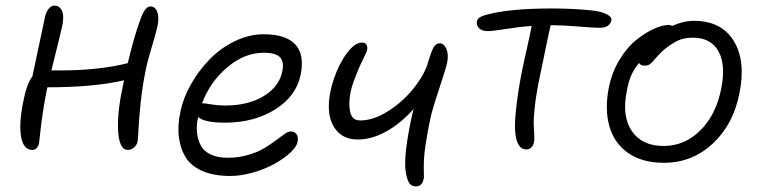

<svg xmlns="http://www.w3.org/2000/svg" viewBox="-20 -581 2709 684"><path d="M95.2 -46.9Q64 -46.9 55.4 -92.5Q46.9 -138.2 62 -214.8Q74.7 -282.2 95.2 -308.1Q109.9 -375.5 139.2 -515.1Q142.6 -535.6 152.3 -548.3Q162.1 -561 173.8 -561Q191.9 -561 200.4 -543.2Q209 -525.4 202.1 -490.2Q199.2 -475.6 163.1 -330.1H193.8Q333 -330.1 435.1 -356Q457.5 -449.7 478 -505.9Q495.6 -558.1 515.1 -558.1Q533.7 -558.1 540.5 -537.8Q547.4 -517.6 541 -487.8Q536.6 -466.3 520.3 -412.1Q503.9 -357.9 498 -326.2Q486.8 -270.5 481 -214.4Q475.1 -158.2 473.4 -121.6Q471.7 -85 470.2 -77.1Q467.3 -63.5 457 -55.2Q446.8 -46.9 435.1 -46.9Q405.8 -46.9 401.1 -110.4Q396.5 -173.8 416 -266.1Q420.9 -290.5 421.9 -294.9Q314 -270 148.9 -270Q147 -263.7 145 -251Q137.2 -212.4 131.6 -173.3Q126 -134.3 123 -105.7Q120.1 -77.1 119.1 -70.8Q116.7 -60.1 110.4 -53.5Q104 -46.9 95.2 -46.9Z M800.8 45.9Q742.7 45.9 702.4 28.8Q662.1 11.7 642.6 -18.8Q623 -49.3 617.4 -91.6Q611.8 -133.8 623 -184.1Q632.8 -232.4 660.4 -281Q688 -329.6 726.6 -369.4Q765.1 -409.2 816.2 -434.1Q867.2 -459 918.9 -459Q997.1 -459 1031 -423.8Q1064.9 -388.7 1051.8 -317.9Q1036.1 -238.3 960.4 -191.2Q884.8 -144 781.7 -144Q707.5 -144 686 -164.1Q678.7 -134.3 681.9 -107.9Q685.1 -81.5 695.8 -61.8Q706.5 -42 731 -30.5Q755.4 -19 791 -19Q829.1 -19 863 -28.8Q897 -38.6 919.9 -52.2Q942.9 -65.9 960.9 -79.6Q979 -93.3 992.9 -103Q1006.8 -112.8 1015.6 -112.8Q1029.8 -112.8 1036.6 -102.8Q1043.5 -92.8 1040 -75.2Q1036.6 -57.6 1013.4 -36.4Q990.2 -15.1 957.5 2.9Q924.8 21 882.1 33.4Q839.4 45.9 800.8 45.9ZM706.1 -212.9Q710 -212.9 733.2 -209Q756.3 -205.1 781.7 -205.1Q863.8 -205.1 919.2 -238.5Q974.6 -272 985.8 -327.1Q992.7 -360.8 977.5 -377Q962.4 -393.1 919.9 -393.1Q851.1 -393.1 789.8 -341.3Q728.5 -289.6 699.7 -212.9Z M1254.4 -84Q1205.6 -84 1178.5 -116.5Q1151.4 -148.9 1151.4 -201.2Q1151.4 -247.6 1169.9 -301.5Q1188.5 -355.5 1216.3 -392.3Q1244.1 -429.2 1268.6 -429.2Q1279.3 -429.2 1283.9 -424.3Q1288.6 -419.4 1288.6 -407.2Q1288.6 -399.9 1272.7 -368.4Q1256.8 -336.9 1240.7 -293.2Q1224.6 -249.5 1224.6 -212.9Q1224.6 -181.2 1233.6 -166.5Q1242.7 -151.9 1263.7 -151.9Q1309.6 -151.9 1361.1 -184.1Q1412.6 -216.3 1450.4 -262.5Q1488.3 -308.6 1503.4 -353Q1503.4 -356.9 1505.4 -360.8Q1516.1 -396.5 1524.4 -411.6Q1532.7 -426.8 1546.4 -426.8Q1561.5 -426.8 1570.1 -407.2Q1578.6 -387.7 1573.2 -358.9Q1569.3 -338.9 1543.7 -262Q1518.1 -185.1 1512.2 -153.8Q1491.7 -54.7 1490.2 -8.8Q1489.3 6.8 1490 30.5Q1490.7 54.2 1489.3 56.2Q1483.9 83 1462.4 83Q1443.8 83 1435.8 67.4Q1427.7 51.8 1424.3 22.9Q1418.9 -31.2 1444.3 -153.8Q1445.3 -160.6 1448.7 -173.8Q1452.1 -187 1453.6 -192.9Q1408.7 -142.1 1356.7 -113Q1304.7 -84 1254.4 -84Z M1855 -48.8Q1818.4 -48.8 1814.9 -119.1Q1813 -147.9 1820.8 -211.9Q1828.6 -275.9 1841.8 -338.9Q1846.7 -362.3 1854 -394.5Q1861.3 -426.8 1866.2 -449.5Q1871.1 -472.2 1874 -488.8Q1832.5 -485.8 1784.4 -478Q1736.3 -470.2 1716.8 -470.2Q1696.8 -470.2 1686.5 -480.7Q1676.3 -491.2 1679.2 -505.9Q1682.1 -521.5 1717.8 -529.8Q1798.3 -550.8 1944.8 -550.8Q2023.4 -550.8 2087.9 -543.9Q2121.1 -540.5 2140.9 -530.5Q2160.6 -520.5 2158.2 -508.8Q2151.9 -481.9 2116.2 -481.9Q2096.2 -481.9 2039.3 -486.6Q1982.4 -491.2 1948.2 -491.2H1941.9Q1936 -467.3 1929 -433.1Q1921.9 -398.9 1912.4 -353Q1902.8 -307.1 1897.9 -283.2Q1888.2 -232.4 1884.3 -191.9Q1880.4 -151.4 1881.6 -133.8Q1882.8 -116.2 1883.3 -98.6Q1883.8 -81.1 1882.8 -76.2Q1877 -48.8 1855 -48.8Z M2345.2 -1Q2268.1 -1 2218.3 -35.6Q2168.5 -70.3 2151.1 -130.6Q2133.8 -190.9 2148.9 -269Q2159.7 -323.2 2187 -368.2Q2214.4 -413.1 2246.6 -438.7Q2278.8 -464.4 2309.6 -478.3Q2340.3 -492.2 2363.3 -492.2Q2372.6 -490.2 2375 -488.8Q2415 -506.8 2452.1 -506.8Q2549.8 -506.8 2593.8 -435.5Q2637.7 -364.3 2614.3 -249Q2592.8 -137.7 2519 -69.3Q2445.3 -1 2345.2 -1ZM2212.9 -255.9Q2194.8 -167 2231 -114Q2267.1 -61 2344.2 -61Q2419.4 -61 2475.3 -116.7Q2531.2 -172.4 2549.3 -265.1Q2566.4 -349.6 2539.6 -398.2Q2512.7 -446.8 2448.2 -446.8Q2417 -446.8 2394.8 -436.3Q2372.6 -425.8 2344.2 -402.8Q2330.1 -390.6 2317.1 -375Q2304.2 -359.4 2296.6 -353.3Q2289.1 -347.2 2277.3 -347.2Q2260.3 -347.2 2257.3 -356.9Q2223.1 -319.8 2212.9 -255.9Z"/></svg>

Font: Shantell Sans Bouncy
Style: Italic
Weight: 300
Italic angle: -11.31°
Designer: Stephen Nixon, Anya Danilova, Shantell Martin
Foundry: Arrow Type
Version: Version 1.006;[9816181b4]